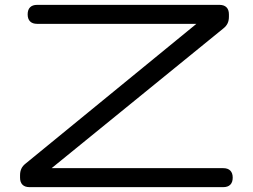

<svg xmlns="http://www.w3.org/2000/svg" viewBox="-20 -770 1039 790"><path d="M85 -96.7 788.1 -671.9H132.8Q113.8 -671.9 103.8 -681.9Q93.8 -691.9 93.8 -710.9Q93.8 -730 103.8 -740Q113.8 -750 132.8 -750H882.8Q901.9 -750 911.9 -740Q921.9 -730 921.9 -710.9V-701.2Q921.9 -685.5 916.5 -674.1Q911.1 -662.6 899.4 -653.3L192.4 -78.1H898.4Q917.5 -78.1 927.5 -68.1Q937.5 -58.1 937.5 -39.1Q937.5 -20 927.5 -10Q917.5 0 898.4 0H101.6Q82.5 0 72.5 -10Q62.5 -20 62.5 -39.1V-48.8Q62.5 -64.5 67.9 -75.9Q73.2 -87.4 85 -96.7Z"/></svg>

Font: Gyrochrome
Style: Regular
Weight: 400
Designer: David Moles
Foundry: David Moles
Version: Version 1.005;Glyphs 3.2.3 (3260)